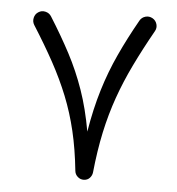

<svg xmlns="http://www.w3.org/2000/svg" viewBox="-49 -667 693 751"><g transform="rotate(5 297.5 -292.0)"><path d="M73.2 -600.6Q85.9 -608.9 101.1 -605.2Q116.2 -601.6 124 -588.9Q168.9 -517.6 203.9 -451.4Q238.8 -385.3 263.9 -313.2Q289.1 -241.2 304.7 -152.3Q319.8 -243.2 342.5 -317.6Q365.2 -392.1 397 -460.9Q428.7 -529.8 470.2 -603Q477.5 -615.7 492.2 -619.9Q506.8 -624 520.5 -616.2Q533.2 -608.9 537.4 -594.2Q541.5 -579.6 533.7 -566.4Q492.2 -492.7 460 -426Q427.7 -359.4 404.3 -293.2Q380.9 -227.1 365.2 -154.3Q349.6 -81.5 340.8 4.9Q339.4 17.1 330.6 26.6Q321.8 36.1 307.6 36.6Q293.9 37.1 283.4 27.8Q272.9 18.6 271.5 4.9Q262.7 -80.1 246.1 -150.1Q229.5 -220.2 203.9 -284.2Q178.2 -348.1 143.1 -412.4Q107.9 -476.6 61.5 -549.8Q53.7 -562.5 57.1 -577.6Q60.5 -592.8 73.2 -600.6Z"/></g></svg>

Font: Mikhak-FD Regular
Style: FD-Regular
Weight: 400
Designer: Amin Abedi
Version: Version 3.2